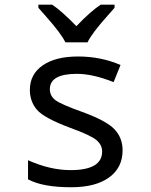

<svg xmlns="http://www.w3.org/2000/svg" viewBox="-20 -786 640 816"><path d="M99.1 -23.9V-105Q193.4 -63 279.8 -63Q414.1 -63 414.1 -142.1Q414.1 -169.9 390.1 -190.4Q366.2 -210.9 279.8 -242.2Q166 -284.7 136.5 -320.1Q106.9 -355.5 106.9 -403.8Q106.9 -470.2 161.4 -508.1Q215.8 -545.9 312 -545.9Q408.7 -545.9 492.2 -509.8L462.9 -437Q374 -472.2 307.1 -472.2Q191.9 -472.2 191.9 -407.2Q191.9 -377.4 216.6 -359.6Q241.2 -341.8 330.1 -310.1Q433.1 -272.5 467 -236.1Q501 -199.7 501 -147Q501 -73.7 443.8 -32Q386.7 9.8 282.2 9.8Q161.1 9.8 99.1 -23.9ZM466.8 -752.9Q454.6 -738.8 438 -720.2Q369.1 -643.1 352.1 -606H257.8Q240.7 -643.1 171.9 -720.2L143.1 -752.9V-766.1H201.7Q241.7 -739.7 304.7 -674.8Q364.3 -737.3 407.7 -766.1H466.8Z"/></svg>

Font: WenQuanYi Micro Hei Mono
Style: Regular
Weight: 400
Foundry: Ascender Corporation
Version: Version 0.2.0-beta